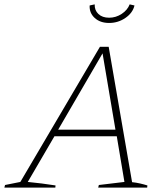

<svg xmlns="http://www.w3.org/2000/svg" viewBox="-42 -858 767 878"><path d="M562 -25Q581 -23 598.5 -19Q616 -15 632 -10L631 0H407L410 -12L527 -26L492 -235H207L85 -26Q117 -23 148.5 -19Q180 -15 212 -10L211 0H-22L-19 -12L51 -26L415 -644H455ZM224 -265H486L427 -614ZM457 -753Q416 -753 391 -776Q366 -799 368 -833L391 -838Q390 -811 408 -794Q426 -777 457 -777Q488 -777 514.5 -794.5Q541 -812 551 -838L573 -833Q565 -799 531.5 -776Q498 -753 457 -753Z"/></svg>

Font: Piazzolla SC Thin
Style: Italic
Weight: 100
Italic angle: -11.3°
Designer: Juan Pablo del Peral
Foundry: Huerta Tipografica
Version: Version 1.330